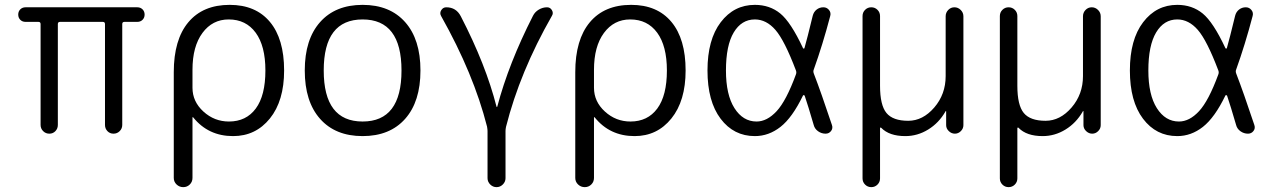

<svg xmlns="http://www.w3.org/2000/svg" viewBox="-20 -550 5232 790"><path d="M85 -460Q72 -460 63.5 -468.5Q55 -477 55 -490Q55 -503 63.5 -511.5Q72 -520 85 -520H545Q558 -520 566.5 -511.5Q575 -503 575 -490Q575 -477 566.5 -468.5Q558 -460 545 -460H492Q483 -460 483 -451V-36Q483 -21 472.5 -10.5Q462 0 447 0Q432 0 422 -10.5Q412 -21 412 -36V-451Q412 -460 403 -460H227Q218 -460 218 -451V-36Q218 -21 208 -10.5Q198 0 183 0Q168 0 157.5 -10.5Q147 -21 147 -36V-451Q147 -460 138 -460Z M772 -263V-189Q772 -132 817 -91Q862 -50 922 -50Q993 -50 1032.5 -103.5Q1072 -157 1072 -260Q1072 -361 1032 -415.5Q992 -470 921 -470Q854 -470 813 -414.5Q772 -359 772 -263ZM695 182V-253Q695 -387 755 -458.5Q815 -530 925 -530Q1032 -530 1090.5 -460Q1149 -390 1149 -260Q1149 -135 1090.5 -62.5Q1032 10 939 10Q837 10 775 -67Q774 -68 773 -68Q772 -68 772 -67V182Q772 198 761 209Q750 220 734 220Q718 220 706.5 209Q695 198 695 182Z M1632 -260Q1632 -470 1472 -470Q1312 -470 1312 -260Q1312 -50 1472 -50Q1632 -50 1632 -260ZM1647 -61Q1584 10 1472 10Q1360 10 1297 -61Q1234 -132 1234 -260Q1234 -388 1297 -459Q1360 -530 1472 -530Q1584 -530 1647 -459Q1710 -388 1710 -260Q1710 -132 1647 -61Z M1984 -29Q1929 -246 1795 -484Q1788 -496 1795.5 -508Q1803 -520 1816 -520Q1857 -520 1876 -483Q1979 -284 2023 -111Q2023 -110 2024 -110Q2026 -110 2026 -111Q2073 -289 2173 -485Q2181 -501 2197 -510.5Q2213 -520 2231 -520Q2244 -520 2251 -508Q2258 -496 2251 -485Q2119 -254 2062 -28Q2060 -18 2060 -11V183Q2060 198 2049 209Q2038 220 2023 220Q2008 220 1997 209Q1986 198 1986 183V-11Q1986 -17 1984 -29Z M2424 -263V-189Q2424 -132 2469 -91Q2514 -50 2574 -50Q2645 -50 2684.5 -103.5Q2724 -157 2724 -260Q2724 -361 2684 -415.5Q2644 -470 2573 -470Q2506 -470 2465 -414.5Q2424 -359 2424 -263ZM2347 182V-253Q2347 -387 2407 -458.5Q2467 -530 2577 -530Q2684 -530 2742.5 -460Q2801 -390 2801 -260Q2801 -135 2742.5 -62.5Q2684 10 2591 10Q2489 10 2427 -67Q2426 -68 2425 -68Q2424 -68 2424 -67V182Q2424 198 2413 209Q2402 220 2386 220Q2370 220 2358.5 209Q2347 198 2347 182Z M3086 -470Q3031 -470 2999 -416.5Q2967 -363 2967 -260Q2967 -160 3002 -105Q3037 -50 3093 -50Q3136 -50 3175.5 -92.5Q3215 -135 3255 -244Q3258 -252 3255 -260Q3208 -384 3170.5 -427Q3133 -470 3086 -470ZM3086 10Q2999 10 2945 -61.5Q2891 -133 2891 -260Q2891 -387 2945.5 -458.5Q3000 -530 3086 -530Q3147 -530 3190.5 -494.5Q3234 -459 3284 -352Q3285 -350 3287 -350Q3289 -350 3290 -352Q3301 -390 3324 -485Q3328 -501 3340 -510.5Q3352 -520 3368 -520Q3382 -520 3391 -509Q3400 -498 3396 -484Q3365 -366 3328 -263Q3325 -256 3329 -246Q3358 -171 3403 -36Q3408 -22 3399.5 -11Q3391 0 3377 0Q3360 0 3346 -10Q3332 -20 3328 -36Q3305 -115 3291 -156Q3290 -158 3287.5 -158.5Q3285 -159 3284 -157Q3240 -66 3191.5 -28Q3143 10 3086 10Z M3529 184V-484Q3529 -499 3539.5 -509.5Q3550 -520 3565 -520Q3580 -520 3590.5 -509.5Q3601 -499 3601 -484V-197Q3601 -117 3627.5 -85Q3654 -53 3717 -53Q3777 -53 3824 -107.5Q3871 -162 3871 -237V-483Q3871 -498 3881.5 -509Q3892 -520 3907 -520Q3922 -520 3933 -509Q3944 -498 3944 -483V-35Q3944 -21 3933.5 -10.5Q3923 0 3909 0Q3895 0 3884 -10.5Q3873 -21 3873 -35V-92Q3873 -93 3872 -93Q3870 -93 3870 -91Q3843 -44 3799 -17Q3755 10 3705 10Q3639 10 3606 -24Q3604 -26 3602.5 -25Q3601 -24 3601 -22V184Q3601 199 3590.5 209.5Q3580 220 3565 220Q3550 220 3539.5 209.5Q3529 199 3529 184Z M4094 184V-484Q4094 -499 4104.5 -509.5Q4115 -520 4130 -520Q4145 -520 4155.5 -509.5Q4166 -499 4166 -484V-197Q4166 -117 4192.5 -85Q4219 -53 4282 -53Q4342 -53 4389 -107.5Q4436 -162 4436 -237V-483Q4436 -498 4446.5 -509Q4457 -520 4472 -520Q4487 -520 4498 -509Q4509 -498 4509 -483V-35Q4509 -21 4498.5 -10.5Q4488 0 4474 0Q4460 0 4449 -10.5Q4438 -21 4438 -35V-92Q4438 -93 4437 -93Q4435 -93 4435 -91Q4408 -44 4364 -17Q4320 10 4270 10Q4204 10 4171 -24Q4169 -26 4167.5 -25Q4166 -24 4166 -22V184Q4166 199 4155.5 209.5Q4145 220 4130 220Q4115 220 4104.5 209.5Q4094 199 4094 184Z M4824 -470Q4769 -470 4737 -416.5Q4705 -363 4705 -260Q4705 -160 4740 -105Q4775 -50 4831 -50Q4874 -50 4913.5 -92.5Q4953 -135 4993 -244Q4996 -252 4993 -260Q4946 -384 4908.5 -427Q4871 -470 4824 -470ZM4824 10Q4737 10 4683 -61.5Q4629 -133 4629 -260Q4629 -387 4683.5 -458.5Q4738 -530 4824 -530Q4885 -530 4928.5 -494.5Q4972 -459 5022 -352Q5023 -350 5025 -350Q5027 -350 5028 -352Q5039 -390 5062 -485Q5066 -501 5078 -510.5Q5090 -520 5106 -520Q5120 -520 5129 -509Q5138 -498 5134 -484Q5103 -366 5066 -263Q5063 -256 5067 -246Q5096 -171 5141 -36Q5146 -22 5137.5 -11Q5129 0 5115 0Q5098 0 5084 -10Q5070 -20 5066 -36Q5043 -115 5029 -156Q5028 -158 5025.5 -158.5Q5023 -159 5022 -157Q4978 -66 4929.5 -28Q4881 10 4824 10Z"/></svg>

Font: Rounded Mplus 1c
Style: Regular
Weight: 400
Version: Version 1.059.20150529